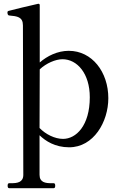

<svg xmlns="http://www.w3.org/2000/svg" viewBox="-20 -757 635 1005"><path d="M340 -491C281 -491 227 -464 188 -430V-730C188 -735 185 -738 179 -737C147 -730 38 -704 25 -700C20 -698 19 -696 19 -692C19 -686 20 -677 28 -676C70 -672 100 -669 100 -624L102 158C102 198 70 202 39 202H28C22 202 20 207 20 215C20 223 22 228 28 228H261C267 228 269 223 269 215C269 207 267 202 261 202H249C218 202 187 198 187 158V-49C218 -19 268 14 342 14C470 14 547 -119 547 -243C547 -380 462 -491 340 -491ZM310 -30C267 -30 219 -54 187 -87L188 -394C222 -426 271 -447 307 -447C384 -447 450 -372 450 -248C450 -99 378 -30 310 -30Z"/></svg>

Font: Shippori Mincho OTF Medium
Style: Regular
Weight: 500
Designer: FONTDASU
Foundry: FONTDASU / Google Inc. / but / Adobe
Version: Version 3.300;hotconv 1.0.109;makeotfexe 2.5.65596